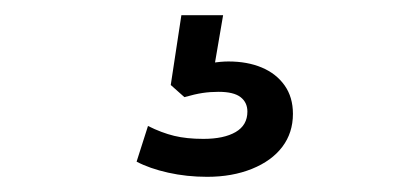

<svg xmlns="http://www.w3.org/2000/svg" viewBox="-20 -40 540 253"><path d="M253 193Q226 193 201.5 187.5Q177 182 160 173L175 126Q193 135 209.5 139Q226 143 248 143Q275 143 290.5 134Q306 125 306 107Q306 95 297 88Q288 81 268 81Q257 81 247 82.5Q237 84 223 88L205 72L219 -20H274L261 56L235 48Q247 45 259 43Q271 41 281 41Q306 41 325 49Q344 57 355 72.5Q366 88 366 110Q366 135 352 153.5Q338 172 312 182.5Q286 193 253 193Z"/></svg>

Font: Nunito Sans 12pt ExtraLight 12pt Medium
Style: Regular
Weight: 500
Version: Version 3.101;gftools[0.9.27]